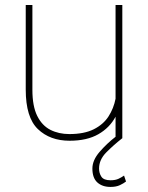

<svg xmlns="http://www.w3.org/2000/svg" viewBox="-20 -548 587 761"><path d="M479.5 171.4Q470.2 178.7 455.3 185.8Q440.4 192.9 418 192.9Q385.3 192.9 365.7 175Q346.2 157.2 346.2 120.1Q346.2 86.9 375 53.7Q403.8 20.5 438 -5.9V-85.4Q414.6 -41.5 369.6 -15.9Q324.7 9.8 255.9 9.8Q178.2 9.8 130.1 -36.4Q82 -82.5 82 -192.9V-528.3H108.4V-191.9Q108.4 -127.4 127.4 -88.9Q146.5 -50.3 179.7 -33.4Q212.9 -16.6 254.9 -16.6Q313.5 -16.6 351.6 -35.6Q389.6 -54.7 410.2 -86.7Q430.7 -118.7 438 -156.7V-528.3H464.8V0H464.4Q429.7 27.3 401.1 56.2Q372.6 85 372.6 120.1Q372.6 138.2 381.8 152.3Q391.1 166.5 418 166.5Q437.5 166.5 450.2 160.4Q462.9 154.3 471.7 147.9Z"/></svg>

Font: Vazirmatn RD FD Thin
Style: Regular
Weight: 100
Designer: Saber Rastikerdar
Foundry: Saber Rastikerdar
Version: Version 33.003